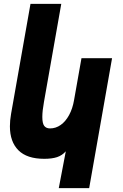

<svg xmlns="http://www.w3.org/2000/svg" viewBox="-20 -810 640 998"><path d="M210 15.5Q120 15.5 75.8 -28.8Q31.5 -73 31.5 -153.5Q31.5 -183.5 37.5 -218L138.5 -790H298.5L208.5 -280Q200 -233.5 200 -202Q200 -168.5 210 -155.5Q220 -142.5 240 -142.5Q270 -142.5 295.5 -160.5Q321 -178.5 339.2 -212Q357.5 -245.5 365 -290L403.5 -507.5H562.5L443.5 168H285.5L322 -23.5Q303 -2 276.5 6.8Q250 15.5 210 15.5Z"/></svg>

Font: JuliaMono Black
Style: Italic
Weight: 900
Italic angle: -9°
Monospace: yes
Designer: cormullion
Foundry: corm
Version: Version 0.057; ttfautohint (v1.8.4)